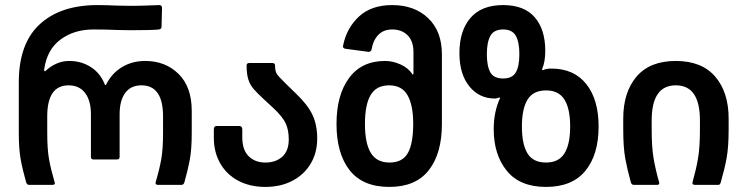

<svg xmlns="http://www.w3.org/2000/svg" viewBox="-20 -728 2943 756"><path d="M399 -397Q420 -439 460 -463.5Q500 -488 552 -488Q631 -488 683 -437Q735 -386 735 -291V-205Q735 -141 727.5 -100Q720 -59 706 -10Q703 0 694 0H603Q590 0 593 -11Q608 -62 615 -101.5Q622 -141 622 -205V-270Q622 -392 537 -392Q495 -392 473 -362Q451 -332 451 -278V-110Q451 -100 440 -100H349Q338 -100 338 -110V-278Q338 -332 315 -362Q292 -392 250 -392Q166 -392 166 -270V-205Q166 -141 173 -101.5Q180 -62 195 -11L196 -7Q196 0 186 0H95Q86 0 83 -10Q69 -59 61.5 -100Q54 -141 54 -205V-404Q54 -556 136 -632Q218 -708 364 -708Q398 -708 438 -706L490 -705Q530 -705 565.5 -706.5Q601 -708 607 -708Q618 -708 618 -696L616 -622Q616 -614 606 -612Q583 -609 491 -609L441 -610Q395 -612 348 -612Q272 -612 218.5 -572.5Q165 -533 154 -455V-452Q154 -443 162 -451Q179 -467 202.5 -477.5Q226 -488 253 -488Q300 -488 337.5 -464Q375 -440 392 -397Q393 -393 395.5 -393Q398 -393 399 -397Z M822 -185V-219Q822 -232 834 -232H921Q934 -232 934 -219V-187Q934 -138 959 -113Q984 -88 1025 -88Q1066 -88 1091.5 -111Q1117 -134 1117 -179Q1117 -215 1105.5 -241Q1094 -267 1058 -301L1018 -338Q991 -363 977.5 -379Q964 -395 957.5 -416Q951 -437 951 -470Q951 -480 962 -480H1052Q1063 -480 1063 -470Q1063 -448 1070 -437Q1077 -426 1106 -398L1147 -358Q1192 -315 1210.5 -275.5Q1229 -236 1229 -183Q1229 -126 1203 -83Q1177 -40 1131 -16Q1085 8 1025 8Q964 8 918 -16.5Q872 -41 847 -85Q822 -129 822 -185Z M1305 -240Q1305 -354 1354.5 -421Q1404 -488 1496 -488Q1526 -488 1556.5 -474.5Q1587 -461 1603 -437Q1604 -434 1606 -434.5Q1608 -435 1608 -438V-523Q1608 -566 1585 -589Q1562 -612 1524 -612Q1490 -612 1469.5 -590.5Q1449 -569 1443 -533Q1440 -523 1430 -524L1340 -536Q1328 -538 1331 -549Q1345 -618 1393.5 -663Q1442 -708 1524 -708Q1612 -708 1666 -656.5Q1720 -605 1720 -514V-240Q1720 -124 1668.5 -58Q1617 8 1513 8Q1408 8 1356.5 -58Q1305 -124 1305 -240ZM1514 -88Q1565 -88 1586 -125.5Q1607 -163 1607 -241Q1607 -313 1585 -352.5Q1563 -392 1512 -392Q1462 -392 1439.5 -354Q1417 -316 1417 -240Q1417 -164 1440 -126Q1463 -88 1514 -88Z M1924 -219Q1924 -288 1949 -342Q1950 -344 1948 -344Q1945 -344 1939.5 -342Q1934 -340 1929 -340Q1867 -340 1828 -388Q1789 -436 1789 -519Q1789 -607 1832.5 -657.5Q1876 -708 1961 -708Q2044 -708 2085.5 -660Q2127 -612 2127 -528Q2127 -485 2115 -457Q2113 -451 2119 -452Q2129 -458 2151 -458Q2240 -458 2288.5 -397Q2337 -336 2337 -230Q2337 -119 2285 -55.5Q2233 8 2130 8Q2027 8 1975.5 -55.5Q1924 -119 1924 -219ZM1961 -419Q1997 -419 2011 -443Q2025 -467 2025 -515Q2025 -562 2011 -587Q1997 -612 1961 -612Q1925 -612 1911 -587Q1897 -562 1897 -515Q1897 -468 1910.5 -443.5Q1924 -419 1961 -419ZM2130 -88Q2180 -88 2202.5 -124Q2225 -160 2225 -230Q2225 -300 2202.5 -336Q2180 -372 2130 -372Q2079 -372 2057 -335.5Q2035 -299 2035 -230Q2035 -160 2057 -124Q2079 -88 2130 -88Z M2546 -254V-218Q2546 -148 2553.5 -104.5Q2561 -61 2575 -11L2576 -7Q2576 0 2566 0H2476Q2467 0 2464 -10Q2450 -60 2442 -104Q2434 -148 2434 -218V-261Q2434 -365 2486.5 -426.5Q2539 -488 2641 -488Q2743 -488 2796 -426.5Q2849 -365 2849 -261V-218Q2849 -149 2841 -105.5Q2833 -62 2818 -10Q2816 -4 2814 -2Q2812 0 2807 0H2717Q2704 0 2707 -11Q2721 -61 2728.5 -104.5Q2736 -148 2736 -218V-254Q2736 -392 2641 -392Q2546 -392 2546 -254Z"/></svg>

Font: Barlow GEO Semi Bold
Style: Regular
Weight: 600
Designer: Jeremy Tribby
Foundry: Tribby Type
Version: Version 1.408